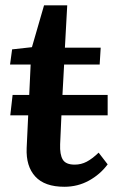

<svg xmlns="http://www.w3.org/2000/svg" viewBox="-20 -694 467 728"><path d="M212.9 -256.8 208 -147Q206.5 -107.9 218 -88.9Q229.5 -69.8 263.2 -69.8Q287.6 -69.8 308.6 -80.8Q329.6 -91.8 354 -115.2L388.2 -70.8Q359.9 -32.7 317.4 -9.3Q274.9 14.2 224.1 14.2Q149.4 14.2 113.8 -24.7Q78.1 -63.5 81.1 -132.8L86.9 -256.8H19L27.8 -334H90.8L96.2 -449.2H18.1L25.9 -506.8L101.1 -515.1L147 -673.8H234.9L226.1 -513.2H361.8L357.9 -449.2H223.1L216.8 -334H388.2V-256.8Z"/></svg>

Font: Literata Book
Style: Bold Italic
Weight: 700
Italic angle: -3°
Designer: Latin by Veronika Burian and Jose Scaglione. Greek by Irene Vlachou. Cyrillic by Vera Evstafieva
Foundry: TypeTogether
Version: Version 1.003;PS 001.003;hotconv 1.0.88;makeotf.lib2.5.64775